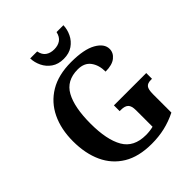

<svg xmlns="http://www.w3.org/2000/svg" viewBox="-254 -1071 1226 1226"><g transform="rotate(-45 359.5 -457.5)"><path d="M396 10Q279 10 203 -36Q127 -82 89 -164.5Q51 -247 51 -358Q51 -466 90.5 -548.5Q130 -631 207.5 -677.5Q285 -724 400 -724Q516 -724 575 -690.5Q634 -657 634 -609Q634 -574 603.5 -549.5Q573 -525 513 -525Q513 -584 484.5 -622.5Q456 -661 397 -661Q296 -661 253 -583Q210 -505 210 -358Q210 -212 255 -134Q300 -56 409 -56Q426 -56 443 -58Q460 -60 476 -64V-213Q476 -253 460 -268Q444 -283 411 -283H398V-335H690V-283H679Q650 -283 637.5 -267.5Q625 -252 625 -209V-43Q571 -16 515 -3Q459 10 396 10ZM382 -771Q333 -771 300 -794Q267 -817 250 -852.5Q233 -888 232 -925H295Q302 -889 325 -873Q348 -857 382 -857Q416 -857 439 -873Q462 -889 470 -925H532Q531 -888 514 -852.5Q497 -817 464 -794Q431 -771 382 -771Z"/></g></svg>

Font: Noto Serif Thai SemiCondensed
Style: Bold
Weight: 700
Width: 4
Designer: Monotype Design Team
Foundry: Monotype Imaging Inc.
Version: Version 2.002; ttfautohint (v1.8.4.7-5d5b)